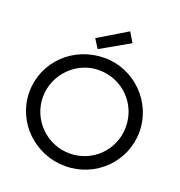

<svg xmlns="http://www.w3.org/2000/svg" viewBox="-169 -1119 1198 1275"><g transform="rotate(20 430.0 -481.5)"><path d="M370 -791 574 -907 533 -976 330 -854ZM41 -369C41 -158 217 13 432 13C646 13 819 -157 819 -369C819 -579 645 -752 436 -752C215 -752 41 -583 41 -369ZM137 -369C137 -529 269 -663 427 -663C593 -663 723 -533 723 -368C723 -206 593 -76 431 -76C269 -76 137 -208 137 -369Z"/></g></svg>

Font: Involve Medium
Style: Regular
Weight: 500
Designer: Stefan Peev
Foundry: Context Ltd.
Version: Version 1.001